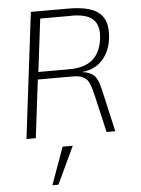

<svg xmlns="http://www.w3.org/2000/svg" viewBox="-63 -760 796 1081"><g transform="rotate(-5 335.0 -219.5)"><path d="M188.5 272 265.1 60.5H322.3L222.7 272ZM165.5 -370.1H338.4Q425.8 -370.1 471.9 -409.2Q518.1 -448.2 527.8 -525.9Q529.8 -539.6 529.8 -554.7Q529.8 -613.8 493.4 -641.6Q457 -669.4 379.4 -669.4Q366.7 -669.4 360.4 -668.9H202.1ZM580.6 -561.5Q580.6 -471.7 535.6 -413.6Q490.7 -355.5 410.6 -348.6Q425.8 -346.2 437.3 -343Q448.7 -339.8 458.3 -334.5Q467.8 -329.1 474.4 -324.5Q481 -319.8 487.1 -310.1Q493.2 -300.3 496.8 -293Q500.5 -285.6 504.9 -270.3Q509.3 -254.9 512.2 -243.7Q515.1 -232.4 520 -210.4L567.9 0H518.6L472.7 -199.2Q465.8 -228 461.2 -244.9Q456.5 -261.7 449.5 -278.3Q442.4 -294.9 434.6 -302.7Q426.8 -310.5 414.1 -317.4Q401.4 -324.2 385.7 -326.2Q370.1 -328.1 347.2 -328.1H158.7L118.7 0H65.9L152.8 -710.9H365.2Q477.1 -710.9 528.8 -675Q580.6 -639.2 580.6 -561.5Z"/></g></svg>

Font: Muli
Style: ExtraLightItalic
Weight: 200
Italic angle: -7°
Designer: Vernon Adams
Foundry: newtypography
Version: Version 2.0; ttfautohint (v1.00rc1.2-2d82) -l 8 -r 50 -G 200